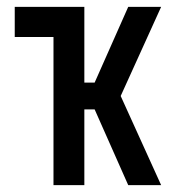

<svg xmlns="http://www.w3.org/2000/svg" viewBox="-20 -540 540 560"><path d="M450 0H354L256 -221H226V0H136V-432H23V-520H226V-299H256L354 -520H450L332 -260Z"/></svg>

Font: Iosevka Term Curly Semibold
Style: Regular
Weight: 600
Designer: Belleve Invis
Foundry: Belleve Invis
Version: Version 32.3.0